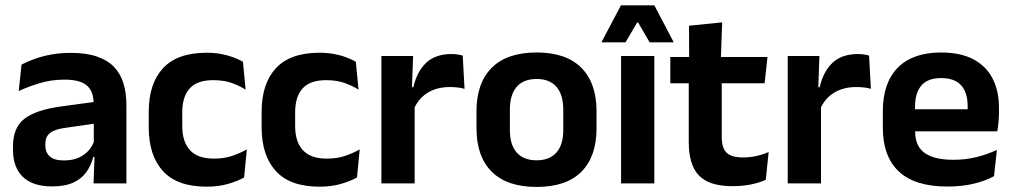

<svg xmlns="http://www.w3.org/2000/svg" viewBox="-20 -706 3900 739"><path d="M340 0 344.5 -120 341 -131V-284.5L340.5 -306.5Q340.5 -354.5 314.2 -377Q288 -399.5 228.5 -399.5Q178 -399.5 133.8 -386.2Q89.5 -373 52 -355.5L63 -457.5Q85 -469 113.2 -479.2Q141.5 -489.5 176.5 -496Q211.5 -502.5 252 -502.5Q312 -502.5 353.5 -488.2Q395 -474 419.8 -447.5Q444.5 -421 455.5 -384.2Q466.5 -347.5 466.5 -303V0ZM179.5 11.5Q106.5 11.5 68.2 -25Q30 -61.5 30 -129V-143Q30 -214.5 74 -248.8Q118 -283 213.5 -296L352.5 -315L360 -232.5L232 -214Q190 -208.5 172.2 -194Q154.5 -179.5 154.5 -151.5V-146.5Q154.5 -119 171.8 -103.8Q189 -88.5 226 -88.5Q259 -88.5 282.5 -99Q306 -109.5 321.2 -126.8Q336.5 -144 343 -165.5L361 -102H339Q331 -70.5 313.2 -44.8Q295.5 -19 263.5 -3.8Q231.5 11.5 179.5 11.5Z M775.5 12.5Q662 12.5 607.2 -47.5Q552.5 -107.5 552.5 -216V-276Q552.5 -384 607.5 -443.5Q662.5 -503 775.5 -503Q805 -503 830.8 -498.2Q856.5 -493.5 877.8 -485.5Q899 -477.5 915 -468.5L925.5 -361Q901 -376.5 870.8 -387Q840.5 -397.5 801 -397.5Q739 -397.5 710.2 -365.8Q681.5 -334 681.5 -273.5V-220.5Q681.5 -160.5 711.2 -128Q741 -95.5 803 -95.5Q842.5 -95.5 873 -105.8Q903.5 -116 930 -131L919.5 -23Q895 -9 858 1.8Q821 12.5 775.5 12.5Z M1210 12.5Q1096.5 12.5 1041.8 -47.5Q987 -107.5 987 -216V-276Q987 -384 1042 -443.5Q1097 -503 1210 -503Q1239.5 -503 1265.2 -498.2Q1291 -493.5 1312.2 -485.5Q1333.5 -477.5 1349.5 -468.5L1360 -361Q1335.5 -376.5 1305.2 -387Q1275 -397.5 1235.5 -397.5Q1173.5 -397.5 1144.8 -365.8Q1116 -334 1116 -273.5V-220.5Q1116 -160.5 1145.8 -128Q1175.5 -95.5 1237.5 -95.5Q1277 -95.5 1307.5 -105.8Q1338 -116 1364.5 -131L1354 -23Q1329.5 -9 1292.5 1.8Q1255.5 12.5 1210 12.5Z M1572.5 -285 1540 -370.5H1571Q1584.5 -430 1620 -464Q1655.5 -498 1718.5 -498Q1731.5 -498 1742 -496.2Q1752.5 -494.5 1761 -492L1768 -364Q1757 -367.5 1742.5 -369.2Q1728 -371 1712 -371Q1661 -371 1625.2 -348.5Q1589.5 -326 1572.5 -285ZM1448 0V-490.5H1570L1564.5 -340L1576 -335.5V0Z M2045.5 13.5Q1931.5 13.5 1872.8 -45Q1814 -103.5 1814 -211.5V-278Q1814 -386.5 1872.8 -445.2Q1931.5 -504 2045.5 -504Q2159 -504 2217.5 -445.2Q2276 -386.5 2276 -278V-211.5Q2276 -103.5 2217.8 -45Q2159.5 13.5 2045.5 13.5ZM2045.5 -89Q2095.5 -89 2121.8 -119Q2148 -149 2148 -205V-284.5Q2148 -341.5 2121.8 -371.8Q2095.5 -402 2045.5 -402Q1995 -402 1968.8 -371.8Q1942.5 -341.5 1942.5 -284.5V-205Q1942.5 -149 1968.8 -119Q1995 -89 2045.5 -89Z M2370.5 0V-490.5H2498.5V0ZM2370 -685.5H2498.5L2572.5 -544.5V-543H2480.5L2436 -619.5H2432.5L2387.5 -543H2295.5V-544.5Z M2801 10.5Q2738.5 10.5 2701.2 -8.2Q2664 -27 2647.5 -65Q2631 -103 2631 -158.5V-444.5H2758V-177.5Q2758 -137.5 2776.2 -118.8Q2794.5 -100 2840.5 -100Q2867.5 -100 2892.5 -105.8Q2917.5 -111.5 2938.5 -121L2927.5 -14Q2902.5 -2.5 2870.2 4Q2838 10.5 2801 10.5ZM2560 -385.5V-486.5H2934L2923 -385.5ZM2632.5 -477 2632 -607 2759.5 -620 2754.5 -477Z M3136.5 -285 3104 -370.5H3135Q3148.5 -430 3184 -464Q3219.5 -498 3282.5 -498Q3295.5 -498 3306 -496.2Q3316.5 -494.5 3325 -492L3332 -364Q3321 -367.5 3306.5 -369.2Q3292 -371 3276 -371Q3225 -371 3189.2 -348.5Q3153.5 -326 3136.5 -285ZM3012 0V-490.5H3134L3128.5 -340L3140 -335.5V0Z M3627 12Q3501 12 3439.5 -46Q3378 -104 3378 -214V-278Q3378 -387 3435.5 -445.5Q3493 -504 3602.5 -504Q3676.5 -504 3726 -478Q3775.5 -452 3800.2 -404.2Q3825 -356.5 3825 -290V-272.5Q3825 -254.5 3823.2 -235.8Q3821.5 -217 3818.5 -200.5H3702.5Q3704 -228 3704.2 -252.8Q3704.5 -277.5 3704.5 -297.5Q3704.5 -332 3693.5 -356.2Q3682.5 -380.5 3660 -393Q3637.5 -405.5 3602.5 -405.5Q3551 -405.5 3526.5 -377Q3502 -348.5 3502 -296V-250.5L3502.5 -236V-197.5Q3502.5 -174.5 3509.8 -155Q3517 -135.5 3534 -121.2Q3551 -107 3579.2 -99Q3607.5 -91 3650 -91Q3696 -91 3737.8 -101.2Q3779.5 -111.5 3817 -129L3806 -28Q3772.5 -9.5 3727.2 1.2Q3682 12 3627 12ZM3446 -200.5V-285.5H3792.5V-200.5Z"/></svg>

Font: Anek Odia Medium SemiBold
Style: Regular
Weight: 600
Version: Version 1.003